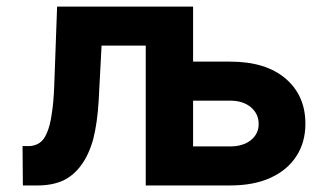

<svg xmlns="http://www.w3.org/2000/svg" viewBox="-20 -566 992 586"><path d="M49.8 0Q49.8 -30.3 48.8 -120.1Q53.7 -120.1 67.4 -120.1Q85.9 -120.1 100.6 -129.9Q114.3 -138.7 123 -160.2Q132.8 -181.6 137.7 -216.8Q143.6 -252 145.5 -303.7Q148.4 -384.8 154.3 -545.9Q221.7 -545.9 424.8 -545.9Q424.8 -515.6 424.8 -426.8Q391.6 -426.8 290 -426.8Q288.1 -384.8 281.2 -259.8Q277.3 -191.4 264.6 -141.6Q251 -92.8 227.5 -61.5Q205.1 -30.3 171.9 -14.6Q138.7 0 94.7 0Q80.1 0 49.8 0ZM519.5 -377.9Q559.6 -377.9 682.6 -377.9Q791 -377.9 851.6 -326.2Q912.1 -274.4 912.1 -188.5Q912.1 -131.8 884.8 -89.8Q857.4 -46.9 805.7 -23.4Q754.9 0 682.6 0Q596.7 0 424.8 0Q424.8 -136.7 424.8 -545.9Q460.9 -545.9 569.3 -545.9Q569.3 -438.5 569.3 -119.1Q597.7 -119.1 682.6 -119.1Q720.7 -119.1 745.1 -137.7Q769.5 -157.2 769.5 -187.5Q769.5 -218.8 745.1 -239.3Q720.7 -258.8 682.6 -258.8Q627.9 -258.8 519.5 -258.8Q519.5 -289.1 519.5 -377.9Z"/></svg>

Font: DeepSea
Style: Bold
Weight: 700
Designer: Stem
Version: Version 3.019;git-0a5106e0b